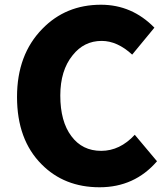

<svg xmlns="http://www.w3.org/2000/svg" viewBox="-20 -778 707 812"><path d="M401 14Q252 14 156 -83Q52 -187 52 -368Q52 -547 159 -656Q258 -758 407 -758Q538 -758 633 -661L539 -547Q476 -605 410 -605Q335 -605 287 -544Q235 -480 235 -374Q235 -264 282 -202Q328 -140 408 -140Q487 -140 550 -208L644 -96Q549 14 401 14Z"/></svg>

Font: GenSekiGothic TW H
Style: Regular
Weight: 900
Version: Version 1.501;PS 1;hotconv 16.6.51;makeotf.lib2.5.65220